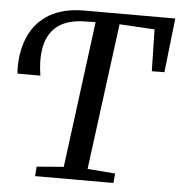

<svg xmlns="http://www.w3.org/2000/svg" viewBox="-53 -793 791 843"><g transform="rotate(5 343.0 -371.5)"><path d="M132.5 0 136 -42 254.5 -51.5 338.5 -696.5 289.5 -695.5Q215.5 -694 173.5 -662.8Q131.5 -631.5 118.2 -575Q105 -518.5 117.5 -441.5H16.5Q16 -447.5 15.5 -454.2Q15 -461 15 -468Q15 -548 43.8 -610Q72.5 -672 132.8 -707.5Q193 -743 287.5 -743H685.5L658.5 -504L603 -503.5L599 -687.5L444 -696.5L359.5 -51.5L481.5 -42L478 0Z"/></g></svg>

Font: Merriweather 24pt
Style: Italic
Weight: 400
Italic angle: -7.8°
Designer: Eben Sorkin
Foundry: Eben Sorkin
Version: Version 2.101